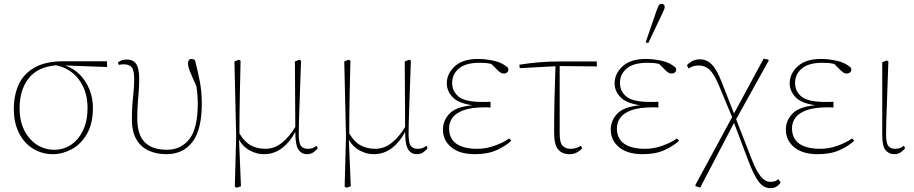

<svg xmlns="http://www.w3.org/2000/svg" viewBox="-20 -790 4762 1000"><path d="M255 13Q199 13 152.5 -15.5Q106 -44 79 -97Q52 -150 52 -223Q52 -294 77.5 -350Q103 -406 160.5 -438.5Q218 -471 312 -471H537L538 -441L319 -449Q364 -434 396.5 -400.5Q429 -367 446.5 -322.5Q464 -278 464 -229Q464 -146 432.5 -92Q401 -38 353 -12.5Q305 13 255 13ZM82 -226Q82 -161 106 -112.5Q130 -64 171 -37Q212 -10 263 -10Q311 -10 350 -36Q389 -62 412.5 -111Q436 -160 436 -228Q436 -314 392 -374Q348 -434 272 -450Q174 -441 128 -380.5Q82 -320 82 -226Z M847 13Q796 13 755.5 -5Q715 -23 691 -63Q667 -103 667 -168Q667 -233 673 -285Q679 -337 679 -377Q679 -424 666 -439.5Q653 -455 624 -455Q610 -455 599 -452L594 -464Q599 -469 610.5 -474.5Q622 -480 639 -480Q674 -480 689.5 -456.5Q705 -433 705 -380Q705 -345 702.5 -314.5Q700 -284 697.5 -251.5Q695 -219 695 -174Q695 -88 734 -49Q773 -10 849 -10Q923 -10 966.5 -66Q1010 -122 1010 -249Q1010 -293 1003 -341Q981 -389 970 -416.5Q959 -444 959 -460Q959 -469 963.5 -476Q968 -483 976 -483Q990 -483 996 -475Q1008 -429 1019.5 -372Q1031 -315 1031 -251Q1031 -114 982 -50.5Q933 13 847 13Z M1203 182 1210 -80 1201 -470 1224 -479 1233 -474Q1231 -378 1229.5 -311.5Q1228 -245 1227.5 -194Q1227 -143 1227 -95Q1253 -51 1286 -33Q1319 -15 1362 -15Q1409 -15 1448 -46Q1487 -77 1518 -129L1516 -470L1539 -479L1548 -474Q1545 -392 1543 -333Q1541 -274 1539.5 -231Q1538 -188 1537 -154.5Q1536 -121 1536 -90Q1536 -44 1548 -29.5Q1560 -15 1583 -15Q1600 -15 1609.5 -19.5Q1619 -24 1629 -31L1635 -18Q1628 -8 1613.5 2.5Q1599 13 1579 13Q1550 13 1534 -11.5Q1518 -36 1518 -103Q1491 -51 1449.5 -19Q1408 13 1354 13Q1317 13 1281.5 -6Q1246 -25 1225 -62L1235 180L1213 188Z M1775 182 1782 -80 1773 -470 1796 -479 1805 -474Q1803 -378 1801.5 -311.5Q1800 -245 1799.5 -194Q1799 -143 1799 -95Q1825 -51 1858 -33Q1891 -15 1934 -15Q1981 -15 2020 -46Q2059 -77 2090 -129L2088 -470L2111 -479L2120 -474Q2117 -392 2115 -333Q2113 -274 2111.5 -231Q2110 -188 2109 -154.5Q2108 -121 2108 -90Q2108 -44 2120 -29.5Q2132 -15 2155 -15Q2172 -15 2181.5 -19.5Q2191 -24 2201 -31L2207 -18Q2200 -8 2185.5 2.5Q2171 13 2151 13Q2122 13 2106 -11.5Q2090 -36 2090 -103Q2063 -51 2021.5 -19Q1980 13 1926 13Q1889 13 1853.5 -6Q1818 -25 1797 -62L1807 180L1785 188Z M2453 13Q2374 13 2330.5 -23Q2287 -59 2287 -115Q2287 -162 2321 -198Q2355 -234 2441 -242Q2370 -251 2338.5 -283Q2307 -315 2307 -356Q2307 -406 2348.5 -444.5Q2390 -483 2470 -483Q2509 -483 2552.5 -473.5Q2596 -464 2626 -437Q2631 -421 2622.5 -414Q2614 -407 2605 -407Q2595 -407 2588.5 -411Q2582 -415 2574 -422L2539 -457Q2521 -461 2507.5 -462Q2494 -463 2477 -463Q2406 -463 2370.5 -433.5Q2335 -404 2335 -358Q2335 -314 2369 -286.5Q2403 -259 2494 -259Q2502 -259 2511 -259Q2520 -259 2535 -260V-230Q2522 -231 2516.5 -231Q2511 -231 2507 -231Q2436 -231 2395 -216Q2354 -201 2336.5 -176.5Q2319 -152 2319 -123Q2319 -68 2357 -41.5Q2395 -15 2466 -15Q2511 -15 2556 -31Q2601 -47 2632 -69L2643 -57Q2613 -29 2566.5 -8Q2520 13 2453 13Z M2687 -435 2685 -453Q2734 -461 2786.5 -465.5Q2839 -470 2909 -470H3088L3089 -444L2895 -446V-95Q2895 -45 2911 -30Q2927 -15 2950 -15Q2970 -15 2982 -19.5Q2994 -24 3006 -31L3012 -18Q3004 -7 2986.5 3Q2969 13 2946 13Q2908 13 2887 -11.5Q2866 -36 2866 -100Q2866 -186 2868 -273Q2870 -360 2873 -445Z M3327 13Q3248 13 3204.5 -23Q3161 -59 3161 -115Q3161 -162 3195 -198Q3229 -234 3315 -242Q3244 -251 3212.5 -283Q3181 -315 3181 -356Q3181 -406 3222.5 -444.5Q3264 -483 3344 -483Q3383 -483 3426.5 -473.5Q3470 -464 3500 -437Q3505 -421 3496.5 -414Q3488 -407 3479 -407Q3469 -407 3462.5 -411Q3456 -415 3448 -422L3413 -457Q3395 -461 3381.5 -462Q3368 -463 3351 -463Q3280 -463 3244.5 -433.5Q3209 -404 3209 -358Q3209 -314 3243 -286.5Q3277 -259 3368 -259Q3376 -259 3385 -259Q3394 -259 3409 -260V-230Q3396 -231 3390.5 -231Q3385 -231 3381 -231Q3310 -231 3269 -216Q3228 -201 3210.5 -176.5Q3193 -152 3193 -123Q3193 -68 3231 -41.5Q3269 -15 3340 -15Q3385 -15 3430 -31Q3475 -47 3506 -69L3517 -57Q3487 -29 3440.5 -8Q3394 13 3327 13ZM3343 -570 3398 -730Q3405 -750 3410 -760Q3415 -770 3426 -770Q3432 -770 3437 -766Q3442 -762 3442 -754Q3442 -747 3438.5 -739.5Q3435 -732 3426 -712L3356 -565Z M3604 180 3601 175 3793 -180 3724 -346Q3699 -405 3675.5 -427Q3652 -449 3619 -449Q3603 -449 3589.5 -444.5Q3576 -440 3566 -433L3558 -450Q3566 -461 3583.5 -471Q3601 -481 3625 -481Q3661 -481 3687.5 -454Q3714 -427 3739 -362L3803 -199L3957 -484L3981 -480L3984 -475L3814 -169L3895 39Q3920 103 3943 130Q3966 157 3991 157Q4005 157 4014.5 154.5Q4024 152 4034 143L4046 160Q4038 173 4025 181.5Q4012 190 3992 190Q3958 190 3932.5 157.5Q3907 125 3878 48L3803 -150L3627 187Z M4239 13Q4160 13 4116.5 -23Q4073 -59 4073 -115Q4073 -162 4107 -198Q4141 -234 4227 -242Q4156 -251 4124.5 -283Q4093 -315 4093 -356Q4093 -406 4134.5 -444.5Q4176 -483 4256 -483Q4295 -483 4338.5 -473.5Q4382 -464 4412 -437Q4417 -421 4408.5 -414Q4400 -407 4391 -407Q4381 -407 4374.5 -411Q4368 -415 4360 -422L4325 -457Q4307 -461 4293.5 -462Q4280 -463 4263 -463Q4192 -463 4156.5 -433.5Q4121 -404 4121 -358Q4121 -314 4155 -286.5Q4189 -259 4280 -259Q4288 -259 4297 -259Q4306 -259 4321 -260V-230Q4308 -231 4302.5 -231Q4297 -231 4293 -231Q4222 -231 4181 -216Q4140 -201 4122.5 -176.5Q4105 -152 4105 -123Q4105 -68 4143 -41.5Q4181 -15 4252 -15Q4297 -15 4342 -31Q4387 -47 4418 -69L4429 -57Q4399 -29 4352.5 -8Q4306 13 4239 13Z M4638 13Q4611 13 4593 -7Q4575 -27 4575 -87V-466L4598 -475L4607 -470Q4604 -389 4602 -330.5Q4600 -272 4598.5 -229.5Q4597 -187 4596 -154Q4595 -121 4595 -90Q4595 -44 4607 -29.5Q4619 -15 4642 -15Q4659 -15 4668.5 -19.5Q4678 -24 4688 -31L4694 -18Q4687 -8 4672.5 2.5Q4658 13 4638 13Z"/></svg>

Font: Source Serif 4 ExtraLight
Style: Regular
Weight: 200
Designer: Frank Grießhammer
Foundry: Adobe
Version: Version 4.005;hotconv 1.1.0;makeotfexe 2.6.0